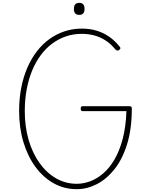

<svg xmlns="http://www.w3.org/2000/svg" viewBox="-20 -1317 1088 1356"><path d="M522 19Q434 19 360 -22Q286 -63 231 -137.5Q176 -212 145.5 -313Q115 -414 115 -533Q115 -620 130 -697Q145 -774 173 -838.5Q201 -903 240.5 -954.5Q280 -1006 329.5 -1041.5Q379 -1077 436.5 -1096Q494 -1115 558 -1115Q613 -1115 660.5 -1101Q708 -1087 748.5 -1059.5Q789 -1032 823 -990Q831 -982 830.5 -976Q830 -970 820 -963Q815 -959 808.5 -960Q802 -961 794 -969Q762 -1008 724.5 -1032Q687 -1056 645 -1067Q603 -1078 557 -1078Q498 -1078 445.5 -1060Q393 -1042 348 -1008.5Q303 -975 267.5 -927Q232 -879 207 -818.5Q182 -758 168.5 -686Q155 -614 155 -533Q155 -423 182 -329.5Q209 -236 259 -166Q309 -96 376 -57.5Q443 -19 522 -19Q569 -19 616.5 -36.5Q664 -54 708.5 -92Q753 -130 788.5 -190.5Q824 -251 846.5 -336Q869 -421 873 -532H565Q556 -532 553 -536.5Q550 -541 550 -550Q550 -559 553 -563Q556 -567 565 -567H892Q903 -567 907 -563.5Q911 -560 911 -552Q911 -407 878 -300Q845 -193 789 -122.5Q733 -52 664 -16.5Q595 19 522 19ZM539 -1212Q520 -1212 511 -1222.5Q502 -1233 502 -1253Q502 -1276 511.5 -1286.5Q521 -1297 539 -1297Q558 -1297 567.5 -1286.5Q577 -1276 577 -1254Q577 -1232 567.5 -1222Q558 -1212 539 -1212Z"/></svg>

Font: Playwrite FR Moderne Thin
Style: Regular
Weight: 250
Version: Version 1.002